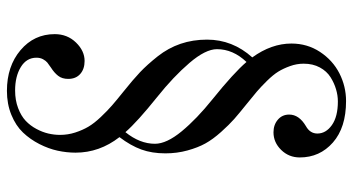

<svg xmlns="http://www.w3.org/2000/svg" viewBox="-250 -498 1010 549"><g transform="rotate(90 254.5 -223.0)"><path d="M77.1 125Q77.1 88.9 101.1 64.2Q125 39.6 153.8 39.6Q176.8 39.6 190.9 52Q205.1 64.5 205.1 86.4Q205.1 104 196.3 115.2Q187.5 126.5 172.9 135.7Q163.6 142.1 158.4 146.2Q153.3 150.4 148.9 158.4Q144.5 166.5 144.5 177.2Q144.5 205.6 171.1 221.9Q197.8 238.3 238.3 238.3Q266.1 238.3 288.6 229.7Q311 221.2 325 208Q338.9 194.8 348.1 177.5Q357.4 160.2 361.3 143.3Q365.2 126.5 365.2 109.9Q365.2 87.4 358.4 66.4Q351.6 45.4 341.8 28.8Q332 12.2 314.2 -6.6Q296.4 -25.4 281.2 -38.6Q266.1 -51.8 241.7 -71.3Q207.5 -98.6 186 -118.9Q164.6 -139.2 140.6 -169.4Q116.7 -199.7 104.7 -234.9Q92.8 -270 92.8 -310.5Q92.8 -383.3 143.6 -439.9Q104 -494.6 104 -551.8Q104 -597.2 127.9 -633.5Q151.9 -669.9 189.2 -689Q226.6 -708 268.6 -708Q344.2 -708 387 -670.4Q429.7 -632.8 429.7 -575.7Q429.7 -544.4 408.2 -522.5Q386.7 -500.5 357.9 -500.5Q336.4 -500.5 321.8 -512.9Q307.1 -525.4 307.1 -545.4Q307.1 -573.7 340.3 -593.3Q361.3 -605 361.3 -626Q361.3 -650.4 337.2 -667.5Q313 -684.6 269.5 -684.6Q252.4 -684.6 234.9 -679.4Q217.3 -674.3 200.2 -663.6Q183.1 -652.8 172.4 -633.1Q161.6 -613.3 161.6 -586.9Q161.6 -566.9 168.5 -547.9Q175.3 -528.8 184.3 -514.2Q193.4 -499.5 210.7 -481.9Q228 -464.4 241.2 -453.1Q254.4 -441.9 276.9 -423.8Q303.7 -402.3 319.8 -388.2Q335.9 -374 356.9 -350.6Q377.9 -327.1 389.6 -305.9Q401.4 -284.7 409.7 -254.6Q418 -224.6 418 -191.4Q418 -152.8 407 -122.6Q396 -92.3 371.6 -60.1Q416 -2.9 416 65.4Q416 90.8 410.4 116.7Q404.8 142.6 391.4 168.9Q377.9 195.3 358.4 215.8Q338.9 236.3 307.9 249Q276.9 261.7 239.3 261.7Q168.9 261.7 123 222.9Q77.1 184.1 77.1 125ZM120.1 -338.9Q120.1 -306.2 159.4 -260.3Q198.7 -214.4 256.8 -168Q327.6 -111.3 357.4 -77.1Q390.6 -118.2 390.6 -161.6Q390.6 -194.8 355 -238Q319.3 -281.2 263.2 -326.2Q187.5 -387.2 156.7 -423.3Q120.1 -384.8 120.1 -338.9Z"/></g></svg>

Font: Theano Didot
Style: Regular
Weight: 400
Designer: Alexey Kryukov
Version: Version 2.0